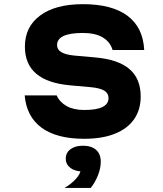

<svg xmlns="http://www.w3.org/2000/svg" viewBox="-20 -654 790 931"><path d="M254.9 -191.4Q269.1 -158.8 303.1 -139.7Q337.1 -120.7 388.5 -120.7Q447.3 -120.7 476.7 -135Q506.2 -149.3 506.2 -177.9Q506.2 -201.7 485.8 -214.3Q465.5 -226.8 421.9 -231.1L321 -240.1Q210.6 -249.9 155.6 -296.6Q100.7 -343.3 100.7 -428.2Q100.7 -524.2 174.9 -579Q249.1 -633.8 382 -633.8Q522.6 -633.8 598.2 -577.5Q673.8 -521.1 679.3 -411.4H525.8Q514.5 -450.8 478.3 -472.5Q442.1 -494.2 381.5 -494.2Q319.4 -494.2 288.1 -479.5Q256.7 -464.8 256.7 -435.4Q256.7 -413.9 277.1 -401.3Q297.4 -388.8 341 -384.5L441.9 -375.5Q553.3 -365.7 607.8 -319Q662.2 -272.3 662.2 -186.6Q662.2 -121.4 630 -75.6Q597.8 -29.7 536.6 -5.4Q475.4 19 387.9 19Q255.1 19 181.7 -34.8Q108.4 -88.5 99.7 -191.4ZM381.7 177.4Q344.1 177.4 321.5 160.2Q298.9 143 298.9 115Q298.9 87 321.5 69.8Q344.1 52.6 381.7 52.6Q419.4 52.6 442 69.8Q464.6 87 464.6 115Q464.6 143 442 160.2Q419.4 177.4 381.7 177.4ZM292.9 257.4Q326.7 237.1 348.3 213.1Q369.9 189.1 371.3 169.4L381.7 52.6Q423.4 52.6 446 72.8Q468.6 93 468.6 130Q468.6 162 454.9 196.3Q441.1 230.7 420.1 257.4Z"/></svg>

Font: Martian Mono SemiExpanded
Style: Regular
Weight: 400
Width: 6
Monospace: yes
Designer: Roman Shamin
Foundry: Evil Martians
Version: Version 1.000